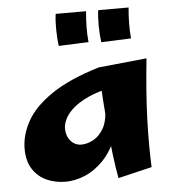

<svg xmlns="http://www.w3.org/2000/svg" viewBox="-51 -722 711 787"><g transform="rotate(-5 305.0 -328.5)"><path d="M188 14Q146 14 110.5 -2Q75 -18 53.5 -51Q32 -84 32 -135Q32 -192 63.5 -248.5Q95 -305 168 -354.5Q241 -404 364 -441L417 -356Q353 -344 311.5 -324.5Q270 -305 246.5 -283.5Q223 -262 213.5 -241Q204 -220 204 -204Q204 -173 221.5 -152.5Q239 -132 266 -132Q290 -132 315.5 -146Q341 -160 358 -190.5Q375 -221 375 -272L433 -304Q428 -215 404 -154.5Q380 -94 344.5 -57Q309 -20 268 -3Q227 14 188 14ZM405 18Q397 -23 390 -79.5Q383 -136 378 -196Q373 -256 369.5 -309Q366 -362 364.5 -398Q363 -434 364 -441L562 -461Q547 -318 543.5 -210.5Q540 -103 544 -15ZM208 -543Q204 -573 203.5 -609.5Q203 -646 207 -675H332Q329 -643 328.5 -611Q328 -579 331 -548ZM383 -543Q379 -573 378.5 -609.5Q378 -646 382 -675H507Q504 -643 503.5 -611Q503 -579 506 -548Z"/></g></svg>

Font: Marhey Light SemiBold
Style: Regular
Weight: 600
Version: Version 1.000